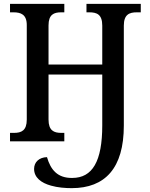

<svg xmlns="http://www.w3.org/2000/svg" viewBox="-20 -734 778 997"><path d="M352 243C526 243 623 139 623 -82V-601C623 -659 652 -670 690 -670H711V-714H429V-670H444C483 -670 511 -659 511 -601V-399H232V-602C232 -659 260 -670 298 -670H314V-714H32V-670H50C88 -670 119 -659 119 -604V-113C119 -56 91 -44 53 -44H32V0H314V-44H298C260 -44 232 -56 232 -113V-347H511V-83C511 104 460 190 355 190C279 191 243 148 224 82C183 83 157 108 157 143C157 188 194 216 245 230C279 240 320 243 352 243Z"/></svg>

Font: Noto Serif SemiCondensed Medium
Style: Regular
Weight: 500
Width: 4
Designer: Monotype Design Team
Foundry: Monotype Imaging Inc.
Version: Version 2.014